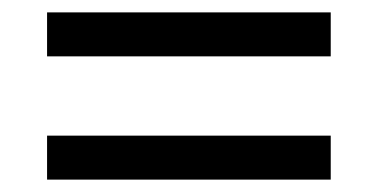

<svg xmlns="http://www.w3.org/2000/svg" viewBox="-20 -507 612 310"><path d="M56 -416V-487H514V-416ZM56 -217V-288H514V-217Z"/></svg>

Font: Noto Music
Style: Regular
Weight: 400
Designer: Monotype Design Team, Benjamin Yang
Foundry: Monotype Imaging Inc.
Version: Version 2.002; ttfautohint (v1.8.4.7-5d5b)